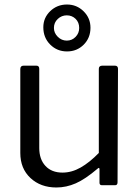

<svg xmlns="http://www.w3.org/2000/svg" viewBox="-20 -821 619 851"><path d="M257 -56Q298 -56 337.5 -78.5Q377 -101 418 -143V-516Q418 -530 434 -530H489Q503 -530 503 -516L501 -13Q501 0 490 0H432Q421 0 421 -11V-70Q421 -82 412 -73Q358 -27 316 -8.5Q274 10 230 10Q160 10 115 -32Q70 -74 70 -143V-515Q70 -530 85 -530H141Q154 -530 154 -516V-165Q154 -115 181.5 -85.5Q209 -56 257 -56ZM381 -698Q381 -653 351 -623Q321 -593 277 -593Q233 -593 202.5 -623.5Q172 -654 172 -700Q172 -742 202.5 -771.5Q233 -801 277 -801Q320 -801 350.5 -771Q381 -741 381 -698ZM331 -697Q331 -722 315 -737.5Q299 -753 276 -753Q253 -753 236 -737Q219 -721 219 -697Q219 -675 236 -658Q253 -641 276 -641Q299 -641 315 -657.5Q331 -674 331 -697Z"/></svg>

Font: Libre Franklin
Style: Regular
Weight: 400
Designer: Pablo Impallari, Rodrigo Fuenzalida
Foundry: Impallari Type
Version: Version 1.001; ttfautohint (v1.4.1)